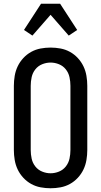

<svg xmlns="http://www.w3.org/2000/svg" viewBox="-20 -997 540 1025"><path d="M250 8Q223 8 196.5 3Q170 -2 146.5 -15Q123 -28 104.5 -48Q86 -68 74.5 -92Q63 -116 58.5 -143Q54 -170 54 -196V-539Q54 -565 58.5 -592Q63 -619 74.5 -643Q86 -667 104.5 -687Q123 -707 146.5 -720Q170 -733 196.5 -738Q223 -743 250 -743Q277 -743 303.5 -738Q330 -733 353.5 -720Q377 -707 395.5 -687Q414 -667 425.5 -643Q437 -619 441.5 -592Q446 -565 446 -539V-196Q446 -170 441.5 -143Q437 -116 425.5 -92Q414 -68 395.5 -48Q377 -28 353.5 -15Q330 -2 303.5 3Q277 8 250 8ZM250 -72Q273 -72 295 -81Q317 -90 331.5 -108.5Q346 -127 351 -150Q356 -173 356 -196V-539Q356 -562 351 -585Q346 -608 331.5 -626.5Q317 -645 295 -654Q273 -663 250 -663Q227 -663 205 -654Q183 -645 168.5 -626.5Q154 -608 149 -585Q144 -562 144 -539V-196Q144 -173 149 -150Q154 -127 168.5 -108.5Q183 -90 205 -81Q227 -72 250 -72ZM153 -807 108 -837 199 -977H301L392 -837L347 -807L250 -918Z"/></svg>

Font: Iosevka Term Medium
Style: Regular
Weight: 500
Monospace: yes
Designer: Belleve Invis
Foundry: Belleve Invis
Version: Version 26.3.1